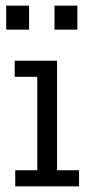

<svg xmlns="http://www.w3.org/2000/svg" viewBox="-20 -660 320 680"><path d="M34 -57H112V-388H32V-445H182V-57H260V0H34ZM173 -640H254V-555H173ZM2 -640H83V-555H2Z"/></svg>

Font: Zilla Slab Regular
Style: Regular
Weight: 400
Designer: Typotheque.com
Foundry: Typotheque type foundry
Version: Version 1.0; 2017